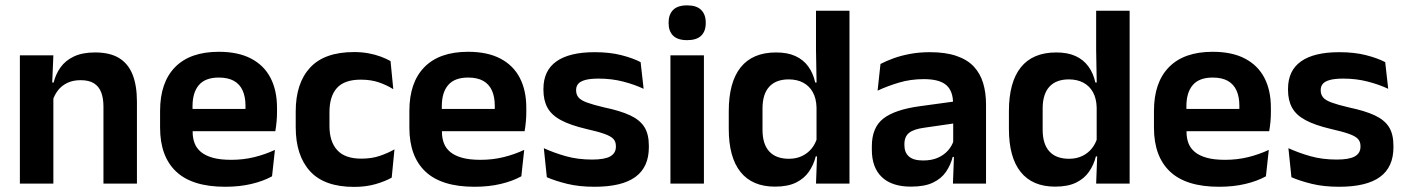

<svg xmlns="http://www.w3.org/2000/svg" viewBox="-20 -702 5373 734"><path d="M503.5 0H375.5V-294.5Q375.5 -325.5 367.2 -348Q359 -370.5 340 -383Q321 -395.5 288 -395.5Q259 -395.5 237.2 -385Q215.5 -374.5 201.8 -356.8Q188 -339 181 -316.5L161 -386.5H185Q193 -419 211.8 -445Q230.5 -471 262.8 -486.2Q295 -501.5 343.5 -501.5Q400 -501.5 435 -480.2Q470 -459 486.8 -417Q503.5 -375 503.5 -313ZM184 0H56V-490.5H184L179 -371L184 -360.5Z M841 12Q715 12 653.5 -46Q592 -104 592 -214V-278Q592 -387 649.5 -445.5Q707 -504 816.5 -504Q890.5 -504 940 -478Q989.5 -452 1014.2 -404.2Q1039 -356.5 1039 -290V-272.5Q1039 -254.5 1037.2 -235.8Q1035.5 -217 1032.5 -200.5H916.5Q918 -228 918.2 -252.8Q918.5 -277.5 918.5 -297.5Q918.5 -332 907.5 -356.2Q896.5 -380.5 874 -393Q851.5 -405.5 816.5 -405.5Q765 -405.5 740.5 -377Q716 -348.5 716 -296V-250.5L716.5 -236V-197.5Q716.5 -174.5 723.8 -155Q731 -135.5 748 -121.2Q765 -107 793.2 -99Q821.5 -91 864 -91Q910 -91 951.8 -101.2Q993.5 -111.5 1031 -129L1020 -28Q986.5 -9.5 941.2 1.2Q896 12 841 12ZM1006.5 -200.5H660V-285.5H1006.5Z M1333.5 12.5Q1220 12.5 1165.2 -47.5Q1110.5 -107.5 1110.5 -216V-276Q1110.5 -384 1165.5 -443.5Q1220.5 -503 1333.5 -503Q1363 -503 1388.8 -498.2Q1414.5 -493.5 1435.8 -485.5Q1457 -477.5 1473 -468.5L1483.5 -361Q1459 -376.5 1428.8 -387Q1398.5 -397.5 1359 -397.5Q1297 -397.5 1268.2 -365.8Q1239.5 -334 1239.5 -273.5V-220.5Q1239.5 -160.5 1269.2 -128Q1299 -95.5 1361 -95.5Q1400.5 -95.5 1431 -105.8Q1461.5 -116 1488 -131L1477.5 -23Q1453 -9 1416 1.8Q1379 12.5 1333.5 12.5Z M1794 12Q1668 12 1606.5 -46Q1545 -104 1545 -214V-278Q1545 -387 1602.5 -445.5Q1660 -504 1769.5 -504Q1843.5 -504 1893 -478Q1942.5 -452 1967.2 -404.2Q1992 -356.5 1992 -290V-272.5Q1992 -254.5 1990.2 -235.8Q1988.5 -217 1985.5 -200.5H1869.5Q1871 -228 1871.2 -252.8Q1871.5 -277.5 1871.5 -297.5Q1871.5 -332 1860.5 -356.2Q1849.5 -380.5 1827 -393Q1804.5 -405.5 1769.5 -405.5Q1718 -405.5 1693.5 -377Q1669 -348.5 1669 -296V-250.5L1669.5 -236V-197.5Q1669.5 -174.5 1676.8 -155Q1684 -135.5 1701 -121.2Q1718 -107 1746.2 -99Q1774.5 -91 1817 -91Q1863 -91 1904.8 -101.2Q1946.5 -111.5 1984 -129L1973 -28Q1939.5 -9.5 1894.2 1.2Q1849 12 1794 12ZM1959.5 -200.5H1613V-285.5H1959.5Z M2253 12Q2194 12 2148.2 0.8Q2102.5 -10.5 2070.5 -24.5L2059 -135.5Q2097 -118 2142.8 -105Q2188.5 -92 2243.5 -92Q2291.5 -92 2313 -104.2Q2334.5 -116.5 2334.5 -141V-144Q2334.5 -160.5 2324.8 -171Q2315 -181.5 2290.5 -190.2Q2266 -199 2221.5 -209Q2160 -223.5 2124.2 -242.8Q2088.5 -262 2073 -290.2Q2057.5 -318.5 2057.5 -358V-362.5Q2057.5 -432 2107 -467.2Q2156.5 -502.5 2253.5 -502.5Q2311 -502.5 2355.2 -491.2Q2399.5 -480 2429 -464.5L2440.5 -362.5Q2405.5 -379 2362 -390.2Q2318.5 -401.5 2268.5 -401.5Q2236 -401.5 2217.2 -396.2Q2198.5 -391 2190.5 -381.5Q2182.5 -372 2182.5 -358.5V-356Q2182.5 -341 2191.2 -330Q2200 -319 2223.5 -310.2Q2247 -301.5 2289.5 -291.5Q2351.5 -278.5 2389 -261Q2426.5 -243.5 2443.5 -216.2Q2460.5 -189 2460.5 -145V-139Q2460.5 -63 2409 -25.5Q2357.5 12 2253 12Z M2671 0H2543V-490.5H2671ZM2607 -548.5Q2570.5 -548.5 2553.2 -565.8Q2536 -583 2536 -613.5V-616Q2536 -646.5 2553.2 -664Q2570.5 -681.5 2607 -681.5Q2643 -681.5 2660.5 -664Q2678 -646.5 2678 -616V-613.5Q2678 -582.5 2660.5 -565.5Q2643 -548.5 2607 -548.5Z M2942.5 11.5Q2856 11.5 2811 -44.5Q2766 -100.5 2766 -209.5V-277Q2766 -387.5 2811.5 -444.5Q2857 -501.5 2947 -501.5Q2991 -501.5 3021.2 -487.5Q3051.5 -473.5 3070.2 -447.5Q3089 -421.5 3096.5 -386.5H3134L3101.5 -291.5Q3100.5 -326 3087.2 -349.8Q3074 -373.5 3050.5 -386Q3027 -398.5 2995 -398.5Q2946.5 -398.5 2920.8 -370.5Q2895 -342.5 2895 -287V-206Q2895 -151 2920.8 -123Q2946.5 -95 2996 -95Q3024 -95 3046 -105.5Q3068 -116 3082.8 -134.2Q3097.5 -152.5 3104 -175.5L3134.5 -104H3098.5Q3090.5 -72 3072.5 -45.8Q3054.5 -19.5 3023 -4Q2991.5 11.5 2942.5 11.5ZM3227.5 0H3099.5L3104 -120L3101.5 -148.5V-349L3102 -369.5L3099.5 -510V-661H3227.5Z M3749.5 0H3623L3627.5 -120L3624 -131V-284.5L3623.5 -306.5Q3623.5 -354.5 3597.2 -377Q3571 -399.5 3511.5 -399.5Q3461 -399.5 3416.8 -386.2Q3372.5 -373 3335 -355.5L3346 -457.5Q3368 -469 3396.2 -479.2Q3424.5 -489.5 3459.5 -496Q3494.5 -502.5 3535 -502.5Q3595 -502.5 3636.5 -488.2Q3678 -474 3702.8 -447.5Q3727.5 -421 3738.5 -384.2Q3749.5 -347.5 3749.5 -303ZM3462.5 11.5Q3389.5 11.5 3351.2 -25Q3313 -61.5 3313 -129V-143Q3313 -214.5 3357 -248.8Q3401 -283 3496.5 -296L3635.5 -315L3643 -232.5L3515 -214Q3473 -208.5 3455.2 -194Q3437.5 -179.5 3437.5 -151.5V-146.5Q3437.5 -119 3454.8 -103.8Q3472 -88.5 3509 -88.5Q3542 -88.5 3565.5 -99Q3589 -109.5 3604.2 -126.8Q3619.5 -144 3626 -165.5L3644 -102H3622Q3614 -70.5 3596.2 -44.8Q3578.5 -19 3546.5 -3.8Q3514.5 11.5 3462.5 11.5Z M4013.5 11.5Q3927 11.5 3882 -44.5Q3837 -100.5 3837 -209.5V-277Q3837 -387.5 3882.5 -444.5Q3928 -501.5 4018 -501.5Q4062 -501.5 4092.2 -487.5Q4122.5 -473.5 4141.2 -447.5Q4160 -421.5 4167.5 -386.5H4205L4172.5 -291.5Q4171.5 -326 4158.2 -349.8Q4145 -373.5 4121.5 -386Q4098 -398.5 4066 -398.5Q4017.5 -398.5 3991.8 -370.5Q3966 -342.5 3966 -287V-206Q3966 -151 3991.8 -123Q4017.5 -95 4067 -95Q4095 -95 4117 -105.5Q4139 -116 4153.8 -134.2Q4168.5 -152.5 4175 -175.5L4205.5 -104H4169.5Q4161.5 -72 4143.5 -45.8Q4125.5 -19.5 4094 -4Q4062.5 11.5 4013.5 11.5ZM4298.5 0H4170.5L4175 -120L4172.5 -148.5V-349L4173 -369.5L4170.5 -510V-661H4298.5Z M4640.5 12Q4514.5 12 4453 -46Q4391.5 -104 4391.5 -214V-278Q4391.5 -387 4449 -445.5Q4506.5 -504 4616 -504Q4690 -504 4739.5 -478Q4789 -452 4813.8 -404.2Q4838.5 -356.5 4838.5 -290V-272.5Q4838.5 -254.5 4836.8 -235.8Q4835 -217 4832 -200.5H4716Q4717.5 -228 4717.8 -252.8Q4718 -277.5 4718 -297.5Q4718 -332 4707 -356.2Q4696 -380.5 4673.5 -393Q4651 -405.5 4616 -405.5Q4564.5 -405.5 4540 -377Q4515.5 -348.5 4515.5 -296V-250.5L4516 -236V-197.5Q4516 -174.5 4523.2 -155Q4530.5 -135.5 4547.5 -121.2Q4564.5 -107 4592.8 -99Q4621 -91 4663.5 -91Q4709.5 -91 4751.2 -101.2Q4793 -111.5 4830.5 -129L4819.5 -28Q4786 -9.5 4740.8 1.2Q4695.5 12 4640.5 12ZM4806 -200.5H4459.5V-285.5H4806Z M5099.5 12Q5040.5 12 4994.8 0.8Q4949 -10.5 4917 -24.5L4905.5 -135.5Q4943.5 -118 4989.2 -105Q5035 -92 5090 -92Q5138 -92 5159.5 -104.2Q5181 -116.5 5181 -141V-144Q5181 -160.5 5171.2 -171Q5161.5 -181.5 5137 -190.2Q5112.5 -199 5068 -209Q5006.5 -223.5 4970.8 -242.8Q4935 -262 4919.5 -290.2Q4904 -318.5 4904 -358V-362.5Q4904 -432 4953.5 -467.2Q5003 -502.5 5100 -502.5Q5157.5 -502.5 5201.8 -491.2Q5246 -480 5275.5 -464.5L5287 -362.5Q5252 -379 5208.5 -390.2Q5165 -401.5 5115 -401.5Q5082.5 -401.5 5063.8 -396.2Q5045 -391 5037 -381.5Q5029 -372 5029 -358.5V-356Q5029 -341 5037.8 -330Q5046.5 -319 5070 -310.2Q5093.5 -301.5 5136 -291.5Q5198 -278.5 5235.5 -261Q5273 -243.5 5290 -216.2Q5307 -189 5307 -145V-139Q5307 -63 5255.5 -25.5Q5204 12 5099.5 12Z"/></svg>

Font: Anek Devanagari Medium SemiBold
Style: Regular
Weight: 600
Version: Version 1.003